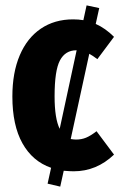

<svg xmlns="http://www.w3.org/2000/svg" viewBox="-20 -620 444 714"><path d="M339 -132 404 -45Q339 17 254 17Q241 17 217 15L204 74L157 63L170 4Q101 -20 63.5 -87Q26 -154 26 -261Q26 -350 53.5 -414.5Q81 -479 132 -513.5Q183 -548 252 -548Q272 -548 290 -545L302 -600L349 -590L336 -531Q372 -515 404 -483L342 -400Q325 -413 312 -420L243 -103Q255 -101 263 -101Q283 -101 300 -108Q317 -115 339 -132ZM202 -141 265 -433H264Q223 -433 203 -395.5Q183 -358 183 -262Q183 -179 202 -141Z"/></svg>

Font: Fira Sans Extra Condensed
Style: Bold
Weight: 700
Width: 1
Designer: Carrois Corporate & Edenspiekermann AG
Foundry: Carrois Corporate GbR & Edenspiekermann AG
Version: Version 4.203